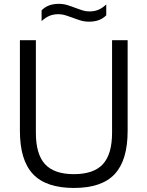

<svg xmlns="http://www.w3.org/2000/svg" viewBox="-20 -944 748 974"><path d="M355 9.5Q213.5 9.5 147.2 -61Q81 -131.5 81 -280V-740H162V-271Q162 -161.5 208.5 -111Q255 -60.5 355 -60.5Q455 -60.5 501.8 -111Q548.5 -161.5 548.5 -271V-740H627.5V-280Q627.5 -131.5 562 -61Q496.5 9.5 355 9.5ZM432 -834Q408.5 -834 387.5 -840.5Q366.5 -847 347.5 -854.5Q329.5 -861 312.2 -866.5Q295 -872 277 -872Q250 -872 230 -863.2Q210 -854.5 191 -837V-891.5Q223 -924.5 278 -924.5Q301.5 -924.5 322.5 -918Q343.5 -911.5 362.5 -904Q380.5 -897 397.8 -891.5Q415 -886 433 -886Q460 -886 480 -894.8Q500 -903.5 519 -921.5V-866.5Q487.5 -834 432 -834Z"/></svg>

Font: Encode Sans
Style: Regular
Weight: 400
Designer: Multiple Designers
Foundry: Impallari Type
Version: Version 3.002; ttfautohint (v1.8.3) -l 8 -r 50 -G 200 -x 14 